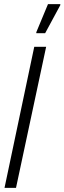

<svg xmlns="http://www.w3.org/2000/svg" viewBox="-20 -916 314 936"><path d="M2 0 147 -688H205L58 0ZM157 -754V-759L214 -896H274V-891L200 -754Z"/></svg>

Font: Saira UltraCondensed
Style: Italic
Weight: 400
Width: 1
Italic angle: -12°
Designer: Hector Gatti with collaboration of the Omnibus-Type team
Foundry: Omnibus-Type
Version: Version 1.101